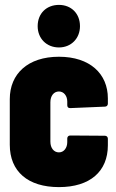

<svg xmlns="http://www.w3.org/2000/svg" viewBox="-20 -757 473 785"><path d="M221 -563C271 -563 307 -600 307 -650C307 -702 271 -737 221 -737C170 -737 134 -702 134 -650C134 -600 170 -563 221 -563ZM221 8C348 8 421 -56 421 -163V-190C421 -197 416 -202 409 -202L267 -203C260 -203 255 -198 255 -191V-176C255 -152 241 -134 221 -134C200 -134 186 -152 186 -178V-339C186 -365 200 -383 221 -383C241 -383 255 -365 255 -342V-327C255 -319 259 -315 267 -315L409 -321C416 -321 421 -326 421 -333V-355C421 -455 348 -525 221 -525C94 -525 20 -455 20 -352V-165C20 -56 94 8 221 8Z"/></svg>

Font: Barlow Condensed ExtraBold
Style: Regular
Weight: 800
Width: 3
Designer: Jeremy Tribby
Foundry: Tribby Type
Version: Version 1.422;hotconv 1.0.109;makeotfexe 2.5.65596